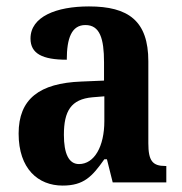

<svg xmlns="http://www.w3.org/2000/svg" viewBox="-20 -568 566 598"><path d="M175 10C241 10 267 -18 305 -72H313L331 0H498V-51H495C455 -51 442 -67 442 -122V-377C442 -503 380 -548 257 -548C155 -548 75 -516 75 -448C75 -401 112 -382 188 -382C188 -449 203 -490 246 -490C291 -490 304 -448 304 -374V-317L233 -314C103 -309 38 -260 38 -152C38 -42 99 10 175 10ZM226 -57C194 -57 179 -90 179 -148C179 -222 201 -259 268 -265L305 -268V-191C305 -112 274 -57 226 -57Z"/></svg>

Font: Noto Serif Devanagari Condensed
Style: Bold
Weight: 700
Width: 3
Designer: Universal Thirst, Indian Type Foundry and the Monotype Design Team
Foundry: Monotype Imaging Inc.
Version: Version 2.004